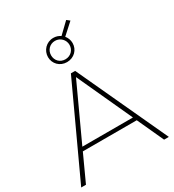

<svg xmlns="http://www.w3.org/2000/svg" viewBox="-237 -1160 1171 1292"><g transform="rotate(-30 348.0 -513.5)"><path d="M347 -778C403 -778 443 -820 443 -871C443 -894 435 -915 421 -932L506 -1009L483 -1027L402 -949C386 -960 368 -966 347 -966C292 -966 252 -922 252 -871C252 -820 292 -778 347 -778ZM347 -943C388 -943 419 -910 419 -871C419 -832 389 -800 347 -800C305 -800 276 -831 276 -871C276 -911 306 -943 347 -943ZM651 0H688L364 -700H331L7 0H44L138 -205H557ZM151 -234 348 -661 544 -234Z"/></g></svg>

Font: Talent ExtraLight
Style: Regular
Weight: 200
Designer: Mike Powis
Version: Version 1.001;hotconv 1.0.109;makeotfexe 2.5.65596